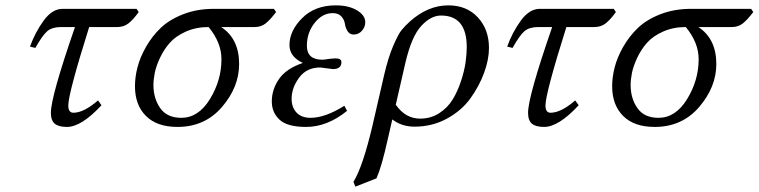

<svg xmlns="http://www.w3.org/2000/svg" viewBox="-20 -462 2833 717"><path d="M170 -41Q170 -101 260 -361H208Q175 -361 157 -346Q139 -331 112 -283L92 -288Q111 -341 143 -385Q175 -429 214 -429H490L498 -417Q477 -388 459.5 -374.5Q442 -361 418 -361H313Q235 -113 235 -68Q235 -41 254 -41Q293 -41 346 -87L359 -69Q284 12 230 12Q199 12 184.5 0Q170 -12 170 -41Z M484 -140Q484 -174 493.5 -211Q503 -248 525.5 -287.5Q548 -327 580.5 -358Q613 -389 664.5 -409Q716 -429 779 -429H1003L1011 -417Q989 -388 972 -374.5Q955 -361 931 -361H806Q873 -317 873 -223Q873 -137 809 -62.5Q745 12 643 12Q566 12 525 -29Q484 -70 484 -140ZM759 -361Q712 -361 674 -344Q636 -327 614 -302Q592 -277 577.5 -246Q563 -215 558 -190Q553 -165 553 -145Q553 -94 578.5 -58Q604 -22 657 -22Q721 -22 764 -92Q807 -162 807 -241Q807 -303 759 -361Z M1176 -210Q1125 -210 1097 -172Q1069 -134 1069 -93Q1069 -61 1087.5 -41.5Q1106 -22 1140 -22Q1194 -22 1266 -67L1276 -48Q1202 12 1123 12Q1053 12 1024 -15Q995 -42 995 -83Q995 -128 1022 -167Q1049 -206 1111 -227Q1061 -250 1061 -294Q1061 -347 1108.5 -394.5Q1156 -442 1234 -442Q1282 -442 1313 -423.5Q1344 -405 1344 -379Q1344 -361 1331.5 -347Q1319 -333 1301 -333Q1286 -333 1278 -345.5Q1270 -358 1268 -373Q1266 -388 1255 -400.5Q1244 -413 1222 -413Q1184 -413 1155 -376.5Q1126 -340 1126 -291Q1126 -239 1184 -239L1195 -240Q1206 -242 1218 -243Q1230 -244 1233 -244Q1255 -244 1255 -230Q1255 -204 1223 -204Q1219 -204 1199.5 -207Q1180 -210 1176 -210Z M1806 -283Q1806 -240 1788 -190.5Q1770 -141 1737 -95Q1704 -49 1649 -19Q1594 11 1528 11Q1480 11 1445 -16L1428 58Q1406 158 1386 204L1307 235L1300 217Q1335 160 1371 7L1415 -184Q1430 -248 1448.5 -291Q1467 -334 1479.5 -349.5Q1492 -365 1512 -383Q1579 -442 1654 -442Q1723 -442 1764.5 -397Q1806 -352 1806 -283ZM1549 -19Q1589 -19 1620.5 -39.5Q1652 -60 1670.5 -90.5Q1689 -121 1701.5 -159Q1714 -197 1718.5 -228.5Q1723 -260 1723 -286Q1723 -404 1627 -404Q1589 -404 1553 -365Q1517 -326 1494 -228L1458 -71Q1494 -19 1549 -19Z M1952 -41Q1952 -101 2042 -361H1990Q1957 -361 1939 -346Q1921 -331 1894 -283L1874 -288Q1893 -341 1925 -385Q1957 -429 1996 -429H2272L2280 -417Q2259 -388 2241.5 -374.5Q2224 -361 2200 -361H2095Q2017 -113 2017 -68Q2017 -41 2036 -41Q2075 -41 2128 -87L2141 -69Q2066 12 2012 12Q1981 12 1966.5 0Q1952 -12 1952 -41Z M2266 -140Q2266 -174 2275.5 -211Q2285 -248 2307.5 -287.5Q2330 -327 2362.5 -358Q2395 -389 2446.5 -409Q2498 -429 2561 -429H2785L2793 -417Q2771 -388 2754 -374.5Q2737 -361 2713 -361H2588Q2655 -317 2655 -223Q2655 -137 2591 -62.5Q2527 12 2425 12Q2348 12 2307 -29Q2266 -70 2266 -140ZM2541 -361Q2494 -361 2456 -344Q2418 -327 2396 -302Q2374 -277 2359.5 -246Q2345 -215 2340 -190Q2335 -165 2335 -145Q2335 -94 2360.5 -58Q2386 -22 2439 -22Q2503 -22 2546 -92Q2589 -162 2589 -241Q2589 -303 2541 -361Z"/></svg>

Font: Linux Libertine O
Style: Italic
Weight: 400
Italic angle: -12°
Designer: Philipp H. Poll
Foundry: Philipp H. Poll
Version: Version 5.1.6